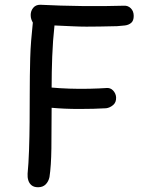

<svg xmlns="http://www.w3.org/2000/svg" viewBox="-20 -778 617 807"><path d="M96 -48Q100 -89 102 -146Q104 -203 104.5 -265Q105 -327 105 -383Q105 -422 105.5 -459.5Q106 -497 107 -534Q108 -571 111 -608Q114 -645 118 -683Q114 -690 111.5 -697.5Q109 -705 109 -715Q109 -732 119.5 -745Q130 -758 149 -758Q188 -756 234.5 -754.5Q281 -753 329.5 -752.5Q378 -752 422.5 -752.5Q467 -753 501 -754Q518 -755 530 -743Q542 -731 542 -711Q542 -691 531.5 -682Q521 -673 505 -671Q489 -669 472 -668Q430 -667 400 -666.5Q370 -666 343.5 -666Q317 -666 285.5 -667.5Q254 -669 209 -671Q202 -607 199.5 -540.5Q197 -474 197 -410Q228 -407 271 -405.5Q314 -404 356 -405Q398 -406 426 -408Q444 -410 455.5 -397.5Q467 -385 468 -369Q469 -348 455.5 -336.5Q442 -325 426 -323Q376 -320 313 -320Q250 -320 197 -325Q197 -228 196 -154Q195 -80 188 -34Q184 -15 172 -3Q160 9 140 9Q123 9 113 1Q103 -7 99 -20Q95 -33 96 -48Z"/></svg>

Font: Playpen Sans Thai
Style: Regular
Weight: 400
Designer: Sirin Gunkloy, Laura Meseguer, Veronika Burian, José Scaglione
Foundry: TypeTogether
Version: Version 2.000